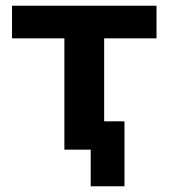

<svg xmlns="http://www.w3.org/2000/svg" viewBox="-20 -523 589 671"><path d="M297 128V0H205V-389H22V-503H527V-389H344V-99H415V128Z"/></svg>

Font: Nunito Sans 6pt
Style: Bold
Weight: 700
Version: Version 3.101;gftools[0.9.27]